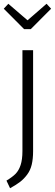

<svg xmlns="http://www.w3.org/2000/svg" viewBox="-34 -787 289 1010"><path d="M210.9 -767.1 234.9 -741.2 127.9 -633.8H92.8L-14.2 -741.2L9.8 -767.1L110.8 -680.2ZM140.1 -522.9V7.8Q140.1 49.3 132.8 79.3Q125.5 109.4 108.6 131.8Q91.8 154.3 71.8 169.7Q51.8 185.1 19 203.1L0 163.1Q31.7 144 48.3 127Q64.9 109.9 74.5 81.1Q84 52.2 84 7.8V-522.9Z"/></svg>

Font: Fira Sans Compressed Light
Style: Regular
Weight: 300
Width: 1
Designer: Carrois Corporate & Edenspiekermann AG
Foundry: Carrois Corporate GbR & Edenspiekermann AG
Version: Version 4.203;PS 004.203;hotconv 1.0.88;makeotf.lib2.5.64775